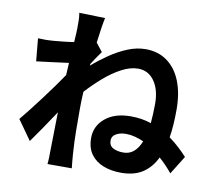

<svg xmlns="http://www.w3.org/2000/svg" viewBox="-90 -911 1179 1059"><g transform="rotate(10 500.0 -381.0)"><path d="M642 -90Q677 -90 701 -111Q725 -132 740 -170Q715 -181 690 -187.5Q665 -194 640 -194Q608 -194 585 -181Q562 -168 562 -144Q562 -114 585.5 -102Q609 -90 642 -90ZM379 -540 378 -530Q418 -565 466 -598Q514 -631 565 -652Q616 -673 666 -673Q737 -673 787.5 -636Q838 -599 864.5 -532Q891 -465 891 -375Q891 -332 888.5 -292Q886 -252 880 -217Q909 -196 934.5 -172.5Q960 -149 982 -125L918 -22Q884 -64 845 -98Q818 -41 770.5 -9.5Q723 22 649 22Q594 22 550 5Q506 -12 480 -47.5Q454 -83 454 -139Q454 -206 507 -250Q560 -294 650 -294Q712 -294 764 -276Q766 -301 767.5 -328.5Q769 -356 769 -384Q769 -464 735 -512Q701 -560 644 -560Q600 -560 551 -534Q502 -508 455 -467Q408 -426 368 -382Q365 -332 365 -288Q365 -227 365.5 -164Q366 -101 371 -31Q372 -18 374 5Q376 28 378 45H242Q244 29 244.5 6.5Q245 -16 245 -28Q246 -86 247 -134.5Q248 -183 249 -246Q218 -199 184 -149Q150 -99 124 -63L46 -173Q67 -198 94.5 -233.5Q122 -269 152 -308.5Q182 -348 209.5 -386.5Q237 -425 258 -456L262 -525Q226 -520 175 -513.5Q124 -507 82 -502L70 -629Q91 -628 110.5 -628Q130 -628 156 -630Q178 -632 208 -635Q238 -638 270 -643Q272 -671 273 -691Q274 -711 274 -719Q274 -740 274 -762Q274 -784 270 -807L415 -803Q405 -758 393 -662L430 -615Q420 -602 406 -581Q392 -560 379 -540Z"/></g></svg>

Font: Noto IKEA Simplified Chinese
Style: Bold
Weight: 700
Designer: Monotype Design Team
Foundry: Monotype Imaging Inc.
Version: Version 1.100